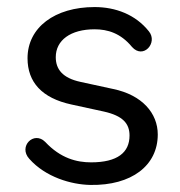

<svg xmlns="http://www.w3.org/2000/svg" viewBox="-20 -515 511 544"><path d="M236 9C353 11 427 -46 427 -134C427 -194 383 -246 300 -263L208 -283C157 -294 138 -319 138 -353C138 -401 180 -432 248 -432C285 -432 322 -421 354 -382C386 -346 428 -394 402 -426C364 -474 307 -495 248 -495C135 -495 58 -437 58 -350C58 -282 99 -237 182 -219L274 -199C328 -187 347 -165 347 -131C347 -83 313 -55 238 -55C198 -55 152 -66 108 -113C76 -145 31 -100 63 -65C109 -13 182 8 236 9Z"/></svg>

Font: SN Pro Book
Style: Regular
Weight: 350
Designer: Tobias Whetton
Foundry: Supernotes
Version: Version 1.003;Glyphs 3.3 (3324)